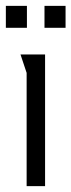

<svg xmlns="http://www.w3.org/2000/svg" viewBox="-28 -636 244 656"><path d="M126 -450V0H63V-387L42 -450ZM64 -616V-541H-8V-616ZM196 -616V-541H124V-616Z"/></svg>

Font: Aubrey
Style: Regular
Weight: 400
Designer: Gayaneh Bagdasaryan
Foundry: Cyreal.org
Version: Version 1.102; ttfautohint (v1.8.3)